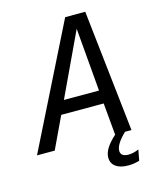

<svg xmlns="http://www.w3.org/2000/svg" viewBox="-185 -822 919 1109"><g transform="rotate(-15 275.0 -268.0)"><path d="M460.4 132.8C429.2 132.8 413.6 120.1 413.6 97.7C413.6 70.8 435.1 37.6 474.6 0H513.2L432.1 -729H312L-51.8 0H54.2L144 -189.9H397.9L415 0H416.5C365.7 45.4 342.3 83.5 342.3 119.6C342.3 165 378.9 192.9 442.4 192.9C464.4 192.9 488.3 189.5 510.3 183.1L522.5 118.2C501.5 127.9 479.5 132.8 460.4 132.8ZM181.2 -269 358.9 -647 391.1 -269Z"/></g></svg>

Font: Hack
Style: Oblique
Weight: 400
Italic angle: -12°
Monospace: yes
Designer: Christopher Simpkins
Foundry: Christopher Simpkins
Version: Version 2.010